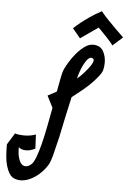

<svg xmlns="http://www.w3.org/2000/svg" viewBox="-102 -976 707 1050"><g transform="rotate(5 251.0 -451.0)"><path d="M310.5 -552.7Q320.3 -559.6 335.9 -575.7Q351.6 -591.8 366.2 -610.4Q377 -624 384.8 -637.2Q392.6 -650.4 392.6 -659.2Q392.6 -667 385.7 -669.9Q383.8 -671.9 378.9 -671.9Q367.2 -671.9 356.4 -658.7Q345.7 -645.5 336.4 -626.5Q327.1 -607.4 320.3 -586.9Q313.5 -566.4 310.5 -552.7ZM191.4 -382.8 190.4 -381.8 158.2 -445.3Q173.8 -453.1 188.5 -461.4Q203.1 -469.7 207 -471.7Q214.8 -517.6 221.7 -550.3Q228.5 -583 233.4 -593.8Q241.2 -611.3 256.8 -637.2Q272.5 -663.1 293 -687Q313.5 -710.9 336.4 -727.5Q359.4 -744.1 382.8 -744.1H385.7Q422.9 -742.2 438.5 -714.4Q454.1 -686.5 454.1 -652.3Q454.1 -642.6 453.1 -633.3Q452.1 -624 450.2 -615.2Q447.3 -599.6 432.1 -579.6Q417 -559.6 395 -537.1Q373 -514.6 345.2 -491.7Q317.4 -468.8 290 -448.2Q278.3 -396.5 265.6 -338.4Q252.9 -280.3 242.2 -226.6Q229.5 -172.9 218.8 -130.4Q208 -87.9 197.3 -69.3Q185.5 -49.8 168.9 -31.7Q152.3 -13.7 132.8 0Q113.3 13.7 91.8 21.5Q70.3 29.3 49.8 29.3Q34.2 29.3 18.6 23.4Q1 16.6 -10.3 -1Q-21.5 -18.6 -28.3 -42Q-35.2 -65.4 -37.6 -93.8Q-40 -122.1 -40 -150.4V-160.2L-1 -223.6Q10.7 -219.7 23.4 -218.3Q36.1 -216.8 48.8 -216.8Q84 -216.8 113.3 -227.5L117.2 -150.4Q101.6 -142.6 89.4 -139.6Q77.1 -136.7 67.4 -136.7Q50.8 -136.7 41 -141.1Q31.2 -145.5 26.4 -150.4V-139.6Q26.4 -104.5 38.1 -77.1Q49.8 -49.8 72.3 -49.8Q87.9 -49.8 102.5 -63.5Q114.3 -72.3 126.5 -104Q138.7 -135.7 149.9 -180.2Q161.1 -224.6 171.4 -277.8Q181.6 -331.1 191.4 -382.8ZM487.3 -749Q483.4 -755.9 473.1 -767.6Q462.9 -779.3 450.7 -792.5Q438.5 -805.7 425.8 -818.4Q413.1 -831.1 404.3 -839.8Q391.6 -831.1 376 -820.3Q362.3 -811.5 345.2 -798.8Q328.1 -786.1 307.6 -772.5L264.6 -824.2Q280.3 -838.9 301.8 -856.4Q320.3 -871.1 348.1 -890.6Q376 -910.2 414.1 -930.7Q433.6 -906.2 456.1 -883.3Q478.5 -860.4 498 -840.8Q520.5 -818.4 542 -797.9Z"/></g></svg>

Font: Miniver
Style: Regular
Weight: 400
Designer: Dathan Boardman
Foundry: Open Window
Version: Version 1.000